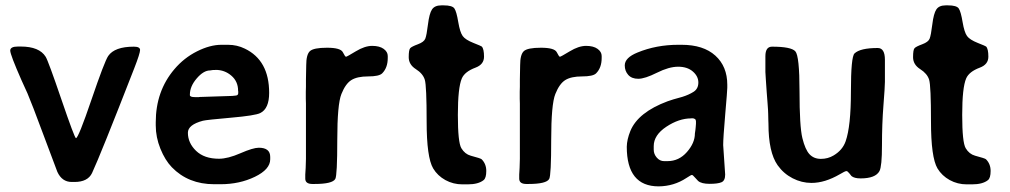

<svg xmlns="http://www.w3.org/2000/svg" viewBox="-20 -675 3713 706"><path d="M472.2 -503.4Q495.1 -503.4 495.1 -491.2Q495.1 -479 473.6 -423.8Q348.6 -103 318.4 -38.6Q302.7 -5.9 253.9 -5.9H243.7Q208 -5.9 190.9 -43Q187.5 -50.8 141.6 -174.3Q95.7 -297.9 81.1 -331.5L59.1 -379.9Q17.6 -474.1 17.6 -489Q17.6 -503.9 45.9 -503.9H56.2Q124.5 -503.9 147.9 -466.3Q157.2 -451.7 205.8 -309.3Q254.4 -167 259.3 -167Q268.1 -167 316.2 -308.1Q364.3 -449.2 377.9 -469.2Q401.4 -503.4 472.2 -503.4Z M856 -332V-338.9L855.5 -341.3Q855.5 -375.5 830.8 -396.7Q806.2 -418 772.9 -418L770.5 -417.5H762.7Q755.4 -416 752.4 -416Q728.5 -416 703.4 -386.7Q678.2 -357.4 678.2 -327.1V-325.2Q678.2 -317.9 696.8 -317.9H711.4L713.9 -318.4L834.5 -322.3L842.8 -323.2Q856 -323.2 856 -332ZM670.9 -187Q670.9 -149.4 700.9 -120.4Q731 -91.3 785.2 -91.3Q817.9 -91.3 864.3 -111.6Q910.6 -131.8 931.6 -131.8Q973.6 -131.8 973.6 -98.1V-89.4Q973.6 -52.2 917.2 -24.9Q860.8 2.4 791 2.4H767.6Q672.4 2.4 611.8 -60.1Q586.9 -85.9 569.8 -128.2Q552.7 -170.4 552.7 -213.9V-225.6Q552.7 -339.8 621.1 -420.4Q656.7 -462.4 704.6 -486.3Q752.4 -510.3 794.4 -510.3H815.9Q816.9 -510.3 818.4 -510.3Q851.6 -510.3 880.4 -496.1Q969.7 -453.1 969.7 -333.5Q969.7 -275.4 937 -259.3Q918.5 -250 829.1 -242.2Q739.7 -234.4 726.1 -231Q670.9 -216.3 670.9 -187Z M1105 -382.8Q1105 -382.8 1106 -435.1Q1106 -474.1 1119.4 -486.8Q1132.8 -499.5 1182.6 -499.5Q1232.4 -499.5 1240.7 -482.9Q1249 -466.3 1252.2 -466.3Q1255.4 -466.3 1288.3 -486.3Q1321.3 -506.3 1348.4 -506.3Q1375.5 -506.3 1390.6 -495.4Q1405.8 -484.4 1405.8 -469.2V-461.9Q1405.8 -425.8 1385.3 -405.3Q1374 -394 1333.7 -394Q1293.5 -394 1272 -380.6Q1250.5 -367.2 1235.4 -329.3Q1220.2 -291.5 1220.2 -160.9Q1220.2 -30.3 1212.9 -17.1Q1202.6 1.5 1136.2 1.5H1128.9Q1102.5 1.5 1102.5 -18.1V-33.2L1104 -57.6Q1105 -74.2 1105 -90.8V-293.9L1104.5 -311.5Q1104.5 -324.7 1104.5 -337.9L1105 -356Z M1699.7 2.9H1680.2Q1646.5 2.9 1617.7 -12.9Q1588.9 -28.8 1572.8 -55.7Q1548.8 -96.2 1548.8 -228Q1548.8 -359.4 1542 -381.8Q1535.2 -404.3 1509 -420.9Q1482.9 -437.5 1482.9 -464.8Q1482.9 -492.2 1488.5 -498Q1494.1 -503.9 1516.6 -512.2Q1539.1 -520.5 1543.9 -533Q1548.8 -545.4 1553.7 -585.4Q1558.6 -625.5 1568.6 -640.4Q1578.6 -655.3 1603 -655.3H1611.3Q1643.1 -655.3 1650.9 -643.8Q1658.7 -632.3 1665 -594.2Q1671.4 -556.2 1681.4 -542.5Q1691.4 -528.8 1720.9 -517.1Q1750.5 -505.4 1751.5 -503.9Q1759.8 -495.1 1759.8 -466.6Q1759.8 -438 1728.5 -426.3Q1689 -411.6 1678.2 -386.7Q1663.6 -353 1663.6 -252.2Q1663.6 -151.4 1676.5 -129.9Q1689.5 -108.4 1710.9 -102.5Q1747.6 -92.8 1751 -89.4Q1768.1 -72.3 1768.1 -46.4Q1768.1 -20.5 1758.3 -12.7Q1738.8 2.9 1699.7 2.9Z M1891.6 -382.8Q1891.6 -382.8 1892.6 -435.1Q1892.6 -474.1 1906 -486.8Q1919.4 -499.5 1969.2 -499.5Q2019 -499.5 2027.3 -482.9Q2035.6 -466.3 2038.8 -466.3Q2042 -466.3 2075 -486.3Q2107.9 -506.3 2135 -506.3Q2162.1 -506.3 2177.2 -495.4Q2192.4 -484.4 2192.4 -469.2V-461.9Q2192.4 -425.8 2171.9 -405.3Q2160.6 -394 2120.4 -394Q2080.1 -394 2058.6 -380.6Q2037.1 -367.2 2022 -329.3Q2006.8 -291.5 2006.8 -160.9Q2006.8 -30.3 1999.5 -17.1Q1989.3 1.5 1922.9 1.5H1915.5Q1889.2 1.5 1889.2 -18.1V-33.2L1890.6 -57.6Q1891.6 -74.2 1891.6 -90.8V-293.9L1891.1 -311.5Q1891.1 -324.7 1891.1 -337.9L1891.6 -356Z M2421.9 -82.5H2434.6Q2476.6 -82.5 2505.9 -116Q2535.2 -149.4 2535.2 -184.1L2537.1 -197.3L2538.1 -207L2539.1 -219.7V-229Q2539.1 -240.2 2523.9 -240.2L2521.5 -239.7Q2476.6 -239.7 2430.2 -209Q2383.8 -178.2 2383.8 -137.7V-124.5Q2383.8 -108.4 2395 -95.5Q2406.2 -82.5 2421.9 -82.5ZM2639.2 -141.6 2646.5 -33.2Q2646.5 -10.7 2633.1 -4.9Q2619.6 1 2589.4 1Q2559.1 1 2546.9 -9.8Q2543.5 -12.7 2535.4 -22.2Q2527.3 -31.7 2524.4 -31.7Q2521.5 -32.2 2503.9 -20.5Q2458 9.8 2401.9 10.3Q2284.7 10.3 2284.7 -135.3Q2285.2 -162.1 2297.9 -193.4Q2326.2 -262.2 2435.1 -302.7Q2444.3 -306.2 2456.1 -309.6L2488.8 -318.8Q2512.7 -326.2 2530.3 -337.4Q2547.9 -348.6 2547.9 -371.6Q2547.9 -394.5 2527.6 -412.1Q2507.3 -429.7 2473.6 -429.7Q2439.9 -429.7 2395.5 -407.5Q2351.1 -385.3 2326.9 -385.3Q2302.7 -385.3 2290 -399.7Q2277.3 -414.1 2277.3 -434.6Q2277.3 -462.9 2324.2 -481.9Q2393.1 -510.3 2474.1 -510.3H2486.3Q2566.4 -510.3 2610.4 -470.5Q2654.3 -430.7 2654.3 -363.3V-352.1Q2654.3 -341.8 2646.7 -254.6Q2639.2 -167.5 2639.2 -141.6Z M3144.5 -19Q3121.1 -19 3110.8 -27.8Q3110.4 -28.3 3103.5 -37.1Q3096.7 -45.9 3092.3 -45.9Q3087.4 -45.9 3067.9 -34.2Q3013.2 -2.4 2963.9 -2.4Q2927.7 -2.4 2894.5 -19.5Q2861.3 -36.6 2839.4 -67.4Q2805.7 -115.2 2805.7 -219.7L2805.2 -233.4Q2804.7 -246.6 2804.7 -256.3Q2804.7 -266.1 2802.2 -297.9L2799.3 -335.4Q2797.9 -359.9 2796.1 -382.1Q2794.4 -404.3 2794.4 -410.2V-468.3Q2794.4 -503.4 2818.8 -503.4Q2889.2 -503.4 2904.5 -486.3Q2919.9 -469.2 2919.9 -339.6Q2919.9 -210 2930.4 -167.2Q2940.9 -124.5 2956.8 -107.7Q2972.7 -90.8 2998.5 -90.8Q3024.4 -90.8 3045.4 -103.5Q3078.1 -123 3089.4 -155.3Q3108.9 -210.4 3108.9 -338.1Q3108.9 -465.8 3122.1 -478.5Q3143.1 -498.5 3207.5 -498.5Q3233.9 -498.5 3233.9 -455.1V-374Q3233.9 -356.4 3228.5 -287.8Q3223.1 -219.2 3223.1 -141.1Q3223.1 -63 3213.9 -45.9Q3199.2 -19 3144.5 -19Z M3554.2 2.9H3534.7Q3501 2.9 3472.2 -12.9Q3443.4 -28.8 3427.2 -55.7Q3403.3 -96.2 3403.3 -228Q3403.3 -359.4 3396.5 -381.8Q3389.6 -404.3 3363.5 -420.9Q3337.4 -437.5 3337.4 -464.8Q3337.4 -492.2 3343 -498Q3348.6 -503.9 3371.1 -512.2Q3393.6 -520.5 3398.4 -533Q3403.3 -545.4 3408.2 -585.4Q3413.1 -625.5 3423.1 -640.4Q3433.1 -655.3 3457.5 -655.3H3465.8Q3497.6 -655.3 3505.4 -643.8Q3513.2 -632.3 3519.5 -594.2Q3525.9 -556.2 3535.9 -542.5Q3545.9 -528.8 3575.4 -517.1Q3605 -505.4 3606 -503.9Q3614.3 -495.1 3614.3 -466.6Q3614.3 -438 3583 -426.3Q3543.5 -411.6 3532.7 -386.7Q3518.1 -353 3518.1 -252.2Q3518.1 -151.4 3531 -129.9Q3543.9 -108.4 3565.4 -102.5Q3602.1 -92.8 3605.5 -89.4Q3622.6 -72.3 3622.6 -46.4Q3622.6 -20.5 3612.8 -12.7Q3593.3 2.9 3554.2 2.9Z"/></svg>

Font: Averia Sans
Style: Bold
Weight: 700
Version: Version 1.0